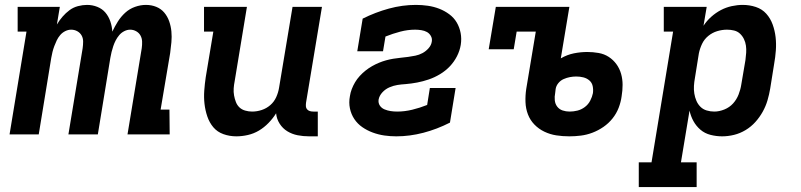

<svg xmlns="http://www.w3.org/2000/svg" viewBox="-20 -548 3265 783"><path d="M19 0 88 -419H52V-520H224L212 -448Q222 -465 235 -480Q248 -495 263.5 -506.5Q279 -518 298 -523Q317 -528 335 -528Q357 -528 377 -520Q397 -512 410 -496.5Q423 -481 430 -460.5Q437 -440 438 -419Q448 -440 460.5 -460Q473 -480 490.5 -496Q508 -512 530.5 -520Q553 -528 575 -528Q598 -528 617.5 -520Q637 -512 650 -496.5Q663 -481 670 -461Q677 -441 679 -419.5Q681 -398 679 -376Q677 -354 674 -332L635 -101H671L672 0H500L558 -351Q560 -365 559.5 -378.5Q559 -392 553 -403Q547 -414 535.5 -420.5Q524 -427 511 -427Q499 -427 487 -421Q475 -415 466.5 -405Q458 -395 452 -383.5Q446 -372 442 -360Q438 -348 435 -336Q432 -324 430 -312L379 0H259L317 -351Q319 -365 319 -378.5Q319 -392 313 -403Q307 -414 295.5 -420.5Q284 -427 270 -427Q258 -427 246 -421Q234 -415 225.5 -405Q217 -395 211.5 -383.5Q206 -372 201.5 -360Q197 -348 194 -336Q191 -324 189 -312L138 0Z M944 8Q916 8 891 -1Q866 -10 850 -29Q834 -48 825.5 -73Q817 -98 814 -124.5Q811 -151 813 -178.5Q815 -206 819 -233L850 -419H812V-520H987L937 -217Q934 -202 933 -187.5Q932 -173 934.5 -159Q937 -145 942 -132Q947 -119 956.5 -110Q966 -101 980 -97Q994 -93 1008 -93Q1028 -93 1047.5 -99.5Q1067 -106 1082.5 -119.5Q1098 -133 1106.5 -152Q1115 -171 1118 -190L1173 -520H1293L1228 -129Q1227 -121 1227.5 -114Q1228 -107 1232.5 -102Q1237 -97 1243.5 -95Q1250 -93 1258 -93H1276V8H1241Q1216 8 1193.5 3.5Q1171 -1 1152 -12.5Q1133 -24 1120.5 -43.5Q1108 -63 1106 -86Q1093 -65 1075 -46.5Q1057 -28 1036 -15.5Q1015 -3 991 2.5Q967 8 944 8Z M1596 8Q1571 8 1547 4.5Q1523 1 1500 -7.5Q1477 -16 1457.5 -29.5Q1438 -43 1425 -62.5Q1412 -82 1407 -106Q1402 -130 1407 -156Q1409 -170 1414.5 -184.5Q1420 -199 1428 -212.5Q1436 -226 1447 -238Q1458 -250 1470.5 -260Q1483 -270 1497 -278Q1511 -286 1525.5 -292Q1540 -298 1554.5 -302Q1569 -306 1584 -308.5Q1599 -311 1614.5 -312.5Q1630 -314 1644.5 -316Q1659 -318 1674 -321Q1689 -324 1703 -331.5Q1717 -339 1728 -351.5Q1739 -364 1741 -379Q1743 -391 1737 -401.5Q1731 -412 1721 -417.5Q1711 -423 1698 -425Q1685 -427 1673 -427Q1643 -427 1612.5 -419Q1582 -411 1552 -399L1542 -339H1437L1459 -472Q1511 -498 1566 -513Q1621 -528 1676 -528Q1701 -528 1725 -524.5Q1749 -521 1771 -512.5Q1793 -504 1812 -490Q1831 -476 1842.5 -456.5Q1854 -437 1858.5 -413.5Q1863 -390 1859 -365Q1855 -341 1843.5 -318.5Q1832 -296 1814.5 -277.5Q1797 -259 1774.5 -245.5Q1752 -232 1728.5 -224Q1705 -216 1681.5 -211.5Q1658 -207 1634 -205Q1617 -204 1601 -201.5Q1585 -199 1568.5 -192Q1552 -185 1539.5 -171.5Q1527 -158 1524 -142Q1522 -128 1529 -117.5Q1536 -107 1548 -102Q1560 -97 1573 -95Q1586 -93 1600 -93Q1630 -93 1661 -100.5Q1692 -108 1722 -120L1733 -189H1838L1815 -48Q1762 -21 1706.5 -6.5Q1651 8 1596 8Z M2302 8Q2274 8 2248.5 4Q2223 0 2200 -11Q2177 -22 2159.5 -40Q2142 -58 2133 -81.5Q2124 -105 2123 -131.5Q2122 -158 2126 -185L2165 -419H2087L2075 -347H1973L2002 -520H2302L2267 -310Q2293 -325 2320.5 -330.5Q2348 -336 2375 -336Q2398 -336 2421 -332Q2444 -328 2462.5 -316Q2481 -304 2494 -286Q2507 -268 2513 -246.5Q2519 -225 2519 -202Q2519 -179 2515 -155Q2512 -132 2503 -108.5Q2494 -85 2478 -65Q2462 -45 2441 -30.5Q2420 -16 2396.5 -7Q2373 2 2349 5Q2325 8 2302 8ZM2303 -93Q2319 -93 2335 -97Q2351 -101 2365 -111.5Q2379 -122 2387 -137.5Q2395 -153 2398 -168Q2400 -183 2397 -197Q2394 -211 2383.5 -220Q2373 -229 2359 -232.5Q2345 -236 2330 -236Q2317 -236 2304 -233.5Q2291 -231 2278.5 -225.5Q2266 -220 2257 -209Q2248 -198 2246 -185L2244 -168Q2241 -154 2242.5 -139Q2244 -124 2252.5 -113Q2261 -102 2274.5 -97.5Q2288 -93 2303 -93Z M2585 215V114H2637L2725 -419H2687V-520H2862L2849 -443Q2862 -463 2880.5 -479.5Q2899 -496 2920 -507Q2941 -518 2964 -523Q2987 -528 3009 -528Q3037 -528 3062.5 -519.5Q3088 -511 3105 -492Q3122 -473 3131 -448Q3140 -423 3143 -396.5Q3146 -370 3144 -342.5Q3142 -315 3137 -287L3121 -187Q3117 -163 3110 -139Q3103 -115 3090.5 -92.5Q3078 -70 3060.5 -50.5Q3043 -31 3020.5 -17.5Q2998 -4 2973.5 2Q2949 8 2925 8Q2901 8 2877.5 2Q2854 -4 2836.5 -19Q2819 -34 2808 -54Q2797 -74 2792 -97L2757 114H2821V215ZM2893 -93Q2913 -93 2934 -101.5Q2955 -110 2969.5 -126Q2984 -142 2992 -162.5Q3000 -183 3003 -203L3020 -303Q3022 -318 3023 -333Q3024 -348 3022 -362Q3020 -376 3014 -388.5Q3008 -401 2998 -410.5Q2988 -420 2974 -423.5Q2960 -427 2945 -427Q2925 -427 2905 -421Q2885 -415 2868.5 -401.5Q2852 -388 2843 -369Q2834 -350 2830 -330L2814 -230Q2811 -214 2810 -198Q2809 -182 2811.5 -166.5Q2814 -151 2820 -137Q2826 -123 2836.5 -112.5Q2847 -102 2862 -97.5Q2877 -93 2893 -93Z"/></svg>

Font: Iosevka Etoile
Style: Bold Italic
Weight: 700
Italic angle: -9°
Designer: Belleve Invis
Foundry: Belleve Invis
Version: Version 28.1.0; ttfautohint (v1.8.4)